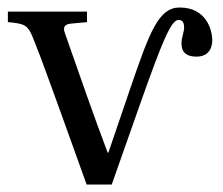

<svg xmlns="http://www.w3.org/2000/svg" viewBox="-20 -492 594 512"><path d="M1 -433C45 -429 54 -426 68 -391C93 -329 114 -268 138 -203L211 0H278L358 -227C411 -376 436 -439 456 -439C464 -439 471 -435 471 -419C471 -406 464 -393 464 -376C464 -350 480 -341 504 -341C543 -341 546 -374 546 -384C546 -414 529 -472 459 -472C403 -472 379 -407 328 -258L269 -85H267C228 -189 191 -295 154 -401C147 -419 151 -427 169 -429L212 -433V-461H1Z"/></svg>

Font: erewhon
Style: Regular
Weight: 400
Version: Version 1.0.0